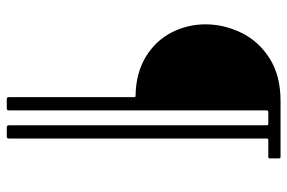

<svg xmlns="http://www.w3.org/2000/svg" viewBox="-164 -618 867 580"><g transform="rotate(90 270.0 -328.5)"><path d="M403 -705Q399 -705 399 -700V79Q399 81 398 83Q397 85 394 85H365Q359 85 359 79V-701Q359 -705 354 -705H319Q314 -705 314 -700V79Q314 85 308 85H280Q274 85 274 79V-301Q274 -304 270 -304Q201 -305 152 -335Q103 -365 78.5 -413Q54 -461 54 -515Q54 -571 79.5 -623.5Q105 -676 157 -709Q209 -742 286 -742H454Q459 -742 459 -737V-709Q459 -705 454 -705Z"/></g></svg>

Font: Libre Franklin ExtraLight
Style: Regular
Weight: 250
Designer: Pablo Impallari, Rodrigo Fuenzalida, Nhung Nguyen
Foundry: Impallari Type
Version: Version 3.000